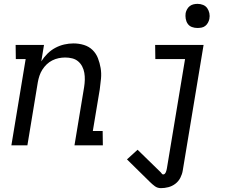

<svg xmlns="http://www.w3.org/2000/svg" viewBox="-20 -753 1240 995"><path d="M39 0 113 -447H62L61 -520H208L194 -435Q207 -456 225.5 -474.5Q244 -493 266.5 -505Q289 -517 313 -522.5Q337 -528 361 -528Q389 -528 415 -520Q441 -512 459.5 -494Q478 -476 487.5 -451.5Q497 -427 501.5 -400.5Q506 -374 503.5 -346Q501 -318 497 -290L461 -74H512L513 0H366L416 -302Q419 -321 419.5 -339.5Q420 -358 417 -375.5Q414 -393 406 -408.5Q398 -424 385 -435Q372 -446 354.5 -450.5Q337 -455 318 -455Q301 -455 284 -451.5Q267 -448 251 -440Q235 -432 222 -419.5Q209 -407 199.5 -392Q190 -377 184.5 -360.5Q179 -344 176 -327L122 0ZM814 222Q796 222 782.5 212Q769 202 757 190L638 73L693 23L813 140Q814 141 815 142.5Q816 144 817 145Q818 147 820.5 149Q823 151 826 151Q831 151 834.5 147Q838 143 840 138Q842 133 843 128.5Q844 124 845 119L939 -447H785L784 -520H1035L927 131Q924 150 914.5 168.5Q905 187 888.5 199.5Q872 212 852.5 217Q833 222 814 222ZM1003 -608Q988 -608 974.5 -613Q961 -618 953 -629.5Q945 -641 942.5 -655.5Q940 -670 942 -685Q944 -695 949.5 -705Q955 -715 963.5 -721.5Q972 -728 982.5 -730.5Q993 -733 1004 -733Q1019 -733 1032.5 -727.5Q1046 -722 1054 -710.5Q1062 -699 1065 -684.5Q1068 -670 1065 -655Q1063 -645 1057.5 -635Q1052 -625 1043.5 -618.5Q1035 -612 1024.5 -610Q1014 -608 1003 -608Z"/></svg>

Font: Iosevka Plex Etoile
Style: Italic
Weight: 400
Italic angle: -9°
Designer: Belleve Invis
Foundry: Belleve Invis
Version: Version 25.1.1; ttfautohint (v1.8.4)